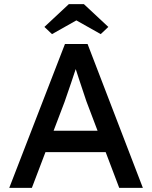

<svg xmlns="http://www.w3.org/2000/svg" viewBox="-20 -914 740 934"><path d="M326 -511 294 -418 135 0H25L296 -700H406L675 0H560L400 -422Q386 -462 364 -530Q357 -551 350.5 -571.5Q344 -592 337 -612L360 -613Q351 -588 326 -511ZM218 -278H503L520 -174H175ZM366 -823 233 -748 196 -783 315 -894H388L507 -783L470 -748L337 -823Z"/></svg>

Font: Lexend
Style: Regular
Weight: 400
Designer: Thomas Jockin
Foundry: Lexend
Version: Version 1.000